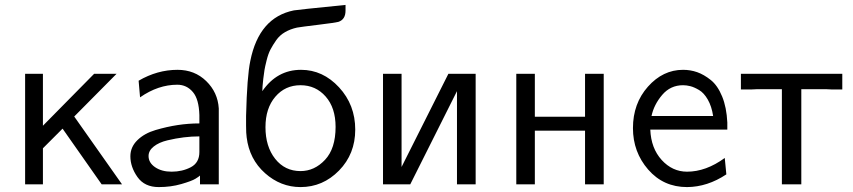

<svg xmlns="http://www.w3.org/2000/svg" viewBox="-20 -742 3436 773"><path d="M81.1 0V-444.8H152.8V-235.8L358.9 -444.8H449.2L278.8 -272.9L471.2 0H389.2L231.9 -224.1L152.8 -145V0Z M504.9 -112.8Q504.9 -149.9 533 -177.5Q561 -205.1 606.4 -218.5Q651.9 -231.9 695.3 -238.5Q738.8 -245.1 782.7 -245.1V-278.8Q780.8 -342.8 756.8 -371.1Q731.9 -400.9 693.8 -400.9Q616.7 -400.9 543.9 -350.1L538.1 -417Q613.3 -460.9 694.8 -460.9Q763.7 -460.9 810.3 -415.5Q856.9 -370.1 860.8 -305.2V0H785.2V-35.2Q781.2 -31.2 766.6 -22.2Q752 -13.2 710 -1Q668 11.2 619.1 11.2Q562 11.2 533.4 -29.3Q504.9 -69.8 504.9 -112.8ZM578.1 -113.8Q578.1 -86.9 604.5 -68.8Q630.9 -50.8 670.9 -50.8Q713.9 -50.8 748.3 -68.8Q782.7 -86.9 782.7 -129.9V-192.9Q752 -192.9 720 -189Q688 -185.1 654.1 -177Q620.1 -168.9 599.1 -152.3Q578.1 -135.7 578.1 -113.8Z M970.7 -235.8V-274.9Q974.6 -435.1 987.8 -497.1Q1022.9 -671.9 1163.1 -700.2Q1170.9 -702.1 1371.1 -722.2V-699.2Q1371.1 -663.1 1341.8 -653.8Q1332 -650.9 1262 -642.3Q1191.9 -633.8 1175.8 -630.9Q1148.9 -625 1127.4 -612.5Q1106 -600.1 1092 -580.1Q1078.1 -560.1 1069.1 -543Q1060.1 -525.9 1053.5 -499.5Q1046.9 -473.1 1044.9 -460.7Q1043 -448.2 1040 -424.8Q1036.1 -390.6 1036.1 -375Q1095.2 -460.9 1191.9 -460.9Q1279.8 -460.9 1345 -390.4Q1410.2 -319.8 1410.2 -220.2Q1410.2 -122.1 1345 -55.4Q1279.8 11.2 1189.9 11.2Q1109.9 11.2 1046.9 -44.9Q983.9 -101.1 973.1 -189Q970.7 -205.1 970.7 -235.8ZM1048.8 -230Q1048.8 -151.9 1087.9 -102.5Q1127 -53.2 1189.9 -53.2Q1246.1 -53.2 1288.6 -98.6Q1331.1 -144 1331.1 -231Q1331.1 -308.1 1291 -353.5Q1251 -398.9 1189.9 -398.9Q1127.9 -398.9 1088.4 -352.5Q1048.8 -306.2 1048.8 -230Z M1522 0V-444.8H1596.7V-69.8L1785.2 -444.8H1895V0H1819.8V-375L1631.8 0Z M2058.6 0V-444.8H2133.3V-272H2335.4V-444.8H2410.6V0H2335.4V-215.8H2133.3V0Z M2528.3 -226.1Q2528.3 -325.2 2588.6 -393.1Q2648.9 -460.9 2730 -460.9Q2759.8 -460.9 2786.9 -451.4Q2814 -441.9 2841.6 -419.9Q2869.1 -397.9 2887.2 -354Q2905.3 -310.1 2908.2 -249V-220.2H2598.1Q2601.1 -145 2644 -97.9Q2687 -50.8 2746.1 -50.8Q2822.3 -50.8 2897.9 -106L2904.3 -40Q2828.1 10.7 2746.1 11.2Q2650.9 11.2 2589.6 -59.3Q2528.3 -129.9 2528.3 -226.1ZM2603 -274.9H2851.1Q2845.2 -314 2829.6 -341.1Q2814 -368.2 2794.4 -379.6Q2774.9 -391.1 2759.5 -395Q2744.1 -398.9 2730 -398.9Q2679.2 -398.9 2646 -359.9Q2612.8 -320.8 2603 -274.9Z M2962.9 -381.8V-444.8H3371.1V-381.8H3329.1L3308.1 -382.8H3206.1V0H3127.9V-382.8H3025.9L3004.9 -381.8Z"/></svg>

Font: CMU Sans Serif
Style: Medium
Weight: 500
Version: Version 0.7.0